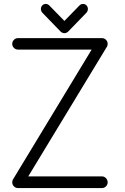

<svg xmlns="http://www.w3.org/2000/svg" viewBox="-20 -952 631 972"><path d="M525 -29Q525 -17 516.5 -8.5Q508 0 496 0H71Q59 0 50.5 -8.5Q42 -17 42 -29Q42 -39 46 -44L444 -701H71Q59 -701 50.5 -709.5Q42 -718 42 -730Q42 -742 50.5 -750.5Q59 -759 71 -759H496Q508 -759 516.5 -750.5Q525 -742 525 -730Q525 -720 521 -715L123 -59H496Q508 -59 516.5 -50Q525 -41 525 -29ZM425 -906Q425 -897 418 -888L324 -791Q315 -784 306 -784Q297 -784 288 -791L194 -888Q187 -897 187 -906Q187 -917 194 -924.5Q201 -932 212 -932Q222 -932 230 -924L306 -846L382 -924Q390 -932 400 -932Q411 -932 418 -924.5Q425 -917 425 -906Z"/></svg>

Font: Hanken Light
Style: Light
Weight: 300
Designer: Alfredo Marco Pradil
Foundry: Hanken Design Co.
Version: Version 2.06 2014